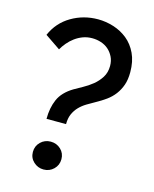

<svg xmlns="http://www.w3.org/2000/svg" viewBox="-110 -794 702 873"><g transform="rotate(15 241.0 -357.0)"><path d="M133 -221Q133 -273 150.5 -313Q168 -353 216 -382Q233 -392 256 -404.5Q279 -417 300 -434Q321 -451 335.5 -474Q350 -497 350 -528Q350 -552 340.5 -571Q331 -590 316 -603Q301 -616 281 -622.5Q261 -629 240 -629Q216 -629 196 -621.5Q176 -614 159 -601.5Q142 -589 128.5 -573Q115 -557 106 -541L34 -590Q61 -652 118 -685.5Q175 -719 243 -719Q280 -719 316.5 -707.5Q353 -696 382 -672.5Q411 -649 428.5 -612Q446 -575 446 -524Q446 -489 437 -463.5Q428 -438 412.5 -417.5Q397 -397 375.5 -381.5Q354 -366 330 -353Q310 -342 291 -330.5Q272 -319 257.5 -304Q243 -289 234 -269Q225 -249 225 -221ZM246 -61Q246 -33 226.5 -14Q207 5 179 5Q152 5 132 -13.5Q112 -32 112 -60Q112 -88 131.5 -107Q151 -126 179 -126Q207 -126 226.5 -107.5Q246 -89 246 -61Z"/></g></svg>

Font: IngvarSans
Style: Regular
Weight: 600
Version: Version 3.000